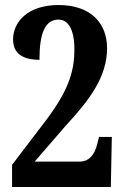

<svg xmlns="http://www.w3.org/2000/svg" viewBox="-20 -744 496 764"><path d="M28 0H421L425 -199H374L367 -171C356 -124 330 -101 299 -101H118L240 -242C338 -348 406 -439 406 -552C406 -654 339 -724 213 -724C91 -724 32 -657 32 -587C32 -523 83 -506 137 -506C137 -609 158 -666 213 -666C251 -666 276 -628 276 -547C276 -451 247 -373 149 -247L28 -88Z"/></svg>

Font: Noto Serif Georgian ExtraCondensed Bold
Style: Regular
Weight: 700
Width: 2
Designer: Monotype Design Team, Akaki Razmadze
Foundry: Google LLC
Version: Version 2.003